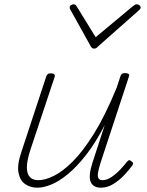

<svg xmlns="http://www.w3.org/2000/svg" viewBox="-20 -856 686 893"><path d="M154 17Q122 17 97.5 0.5Q73 -16 66 -53Q59 -90 80 -151L195 -500Q198 -508 202.5 -511.5Q207 -515 218 -515Q227 -515 232 -510.5Q237 -506 234 -498L121 -158Q105 -109 105 -78Q105 -47 119 -32.5Q133 -18 159 -18Q189 -18 229.5 -37.5Q270 -57 318 -104.5Q366 -152 418 -236Q470 -320 523 -449L540 -501Q543 -510 547.5 -513Q552 -516 563 -516Q572 -516 577.5 -512.5Q583 -509 580 -501L448 -100Q439 -72 436 -54Q433 -36 438 -27Q443 -18 456 -18Q477 -18 498.5 -32.5Q520 -47 539 -67Q558 -87 571 -104Q577 -111 581.5 -111Q586 -111 591 -106Q599 -101 599 -96Q599 -91 595 -86Q582 -68 559.5 -43.5Q537 -19 508.5 -1Q480 17 449 17Q432 17 420 10.5Q408 4 402 -9.5Q396 -23 398 -45.5Q400 -68 410 -99L467 -274Q424 -191 380 -135Q336 -79 295 -45.5Q254 -12 218 2.5Q182 17 154 17ZM616 -836Q623 -836 628.5 -831.5Q634 -827 634 -821Q634 -817 632 -814.5Q630 -812 626 -808L435 -639Q430 -633 426 -631.5Q422 -630 418 -630Q414 -630 410.5 -631.5Q407 -633 403 -639L309 -808Q307 -810 305.5 -813.5Q304 -817 304 -820Q304 -828 310 -832Q316 -836 321 -836Q326 -836 329 -834.5Q332 -833 335 -829L425 -683L599 -828Q606 -833 609 -834.5Q612 -836 616 -836Z"/></svg>

Font: Playwrite US Trad Thin
Style: Regular
Weight: 250
Designer: Veronika Burian, José Scaglione
Foundry: TypeTogether
Version: Version 1.003